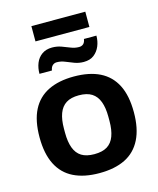

<svg xmlns="http://www.w3.org/2000/svg" viewBox="-128 -955 868 1056"><g transform="rotate(-15 306.5 -427.0)"><path d="M306 12Q220 12 160 -17.5Q100 -47 69 -108.5Q38 -170 38 -263Q38 -358 69 -418.5Q100 -479 160 -508.5Q220 -538 306 -538Q394 -538 453.5 -508.5Q513 -479 544 -418.5Q575 -358 575 -263Q575 -170 544 -108.5Q513 -47 453.5 -17.5Q394 12 306 12ZM306 -96Q352 -96 379.5 -113Q407 -130 420 -165Q433 -200 433 -251V-275Q433 -326 420 -361Q407 -396 379.5 -413.5Q352 -431 306 -431Q261 -431 233.5 -413.5Q206 -396 193 -361Q180 -326 180 -275V-251Q180 -200 193 -165Q206 -130 233.5 -113Q261 -96 306 -96ZM128 -601Q128 -634 139 -661.5Q150 -689 173.5 -706Q197 -723 232 -723Q259 -723 283 -714.5Q307 -706 330 -696.5Q353 -687 377 -687Q392 -687 401.5 -695.5Q411 -704 414 -723H485Q485 -691 473.5 -663.5Q462 -636 439.5 -618.5Q417 -601 381 -601Q354 -601 329.5 -610Q305 -619 282.5 -628.5Q260 -638 236 -638Q222 -638 212 -629Q202 -620 199 -601ZM153 -779V-866H460V-779Z"/></g></svg>

Font: Archivo SemiBold
Style: Bold
Weight: 700
Version: Version 2.001